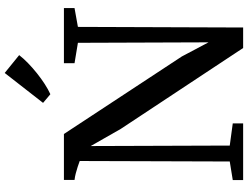

<svg xmlns="http://www.w3.org/2000/svg" viewBox="-136 -892 1028 796"><g transform="rotate(-90 378.0 -494.0)"><path d="M29.5 0V-43L106.5 -55.5L108.5 -677.5Q98 -681.5 84.8 -685.8Q71.5 -690 57.5 -693.8Q43.5 -697.5 30 -699V-743H220.5L542 -254L600.5 -143.5L598.5 -685L514 -699V-743H742.5V-699L664.5 -685L662 0H577L241.5 -507.5L170.5 -632L172.5 -55.5L264.5 -43V0ZM385 -799.5 349.5 -829.5 473.5 -988.5 547.5 -928.5Q534 -911 514.5 -892Q495 -873 472.5 -855Q450 -837 427.5 -822.5Q405 -808 386 -799.5Z"/></g></svg>

Font: Merriweather 48pt Medium
Style: Regular
Weight: 500
Version: Version 2.100